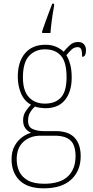

<svg xmlns="http://www.w3.org/2000/svg" viewBox="-20 -786 506 1047"><path d="M218 241Q131 241 87 198Q43 155 43 83Q43 40 59.5 10Q76 -20 101 -38Q126 -56 150 -62Q132 -69 119 -85.5Q106 -102 106 -131Q106 -159 121.5 -181.5Q137 -204 149 -215Q112 -235 94.5 -277Q77 -319 77 -367Q77 -449 116.5 -495.5Q156 -542 228 -542Q261 -542 286 -531Q311 -520 327 -504Q340 -520 359.5 -538.5Q379 -557 405 -557Q428 -557 438.5 -544Q449 -531 449 -513Q449 -476 428 -476Q428 -504 423 -516.5Q418 -529 404 -529Q386 -529 372.5 -517.5Q359 -506 342 -485Q354 -466 362.5 -436Q371 -406 371 -363Q371 -287 335 -241.5Q299 -196 228 -196Q217 -196 197.5 -198.5Q178 -201 171 -205Q155 -191 144 -172.5Q133 -154 133 -126Q133 -94 158 -82.5Q183 -71 219 -71H284Q353 -71 386.5 -35.5Q420 0 420 66Q420 145 368.5 193Q317 241 218 241ZM225 -221Q282 -221 312.5 -254.5Q343 -288 343 -365Q343 -447 312.5 -482Q282 -517 225 -517Q172 -517 138.5 -481Q105 -445 105 -364Q105 -291 137.5 -256Q170 -221 225 -221ZM221 216Q308 216 350 176Q392 136 392 66Q392 6 364.5 -20Q337 -46 278 -46H200Q145 -46 108 -13Q71 20 71 83Q71 119 85 149Q99 179 131.5 197.5Q164 216 221 216ZM210 -616Q217 -637 227 -664.5Q237 -692 247 -719Q257 -746 265 -766H275V-753Q268 -717 263 -679Q258 -641 255 -606H210Z"/></svg>

Font: Noto Serif Hebrew SemiCondensed Thin
Style: Regular
Weight: 100
Width: 4
Designer: Monotype Design Team
Foundry: Monotype Imaging Inc.
Version: Version 2.004; ttfautohint (v1.8.4.7-5d5b)